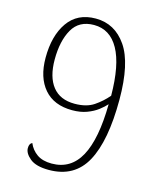

<svg xmlns="http://www.w3.org/2000/svg" viewBox="-111 -802 733 892"><g transform="rotate(15 255.5 -356.0)"><path d="M209 12Q147 12 118 -12Q89 -36 89 -61Q89 -83 103 -89Q116 -58 143 -39Q170 -20 214 -20Q306 -20 351.5 -103.5Q397 -187 399 -355Q386 -340 364.5 -323.5Q343 -307 312.5 -295.5Q282 -284 242 -284Q154 -284 107 -338.5Q60 -393 60 -488Q60 -594 105.5 -659Q151 -724 239 -724Q331 -724 386.5 -643.5Q442 -563 442 -388Q442 -190 387 -89Q332 12 209 12ZM245 -316Q302 -316 337.5 -340Q373 -364 400 -396Q399 -544 357.5 -618.5Q316 -693 239 -693Q167 -693 135 -636.5Q103 -580 103 -491Q103 -407 139 -361.5Q175 -316 245 -316Z"/></g></svg>

Font: Noto Serif Armenian SemiCondensed ExtraLight
Style: Regular
Weight: 200
Width: 4
Designer: Monotype Design Team
Foundry: Monotype Imaging Inc.
Version: Version 2.008; ttfautohint (v1.8.4.7-5d5b)